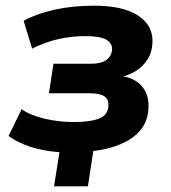

<svg xmlns="http://www.w3.org/2000/svg" viewBox="-20 -526 601 675"><path d="M170 129 189 9Q132 5 86.5 -10Q41 -25 10 -48L56 -142Q88 -120 137.5 -108.5Q187 -97 240 -97Q298 -97 329 -109.5Q360 -122 361 -154Q363 -176 347.5 -187Q332 -198 297 -198H152L168 -302H303Q335 -302 353.5 -315Q372 -328 374 -352Q375 -374 353.5 -386.5Q332 -399 279 -399Q230 -399 183 -388Q136 -377 93 -355L63 -453Q109 -478 172 -492Q235 -506 311 -506Q413 -506 466 -471Q519 -436 516 -376Q515 -343 498.5 -317Q482 -291 454.5 -274.5Q427 -258 390 -252L386 -261Q445 -258 475 -227Q505 -196 502 -144Q499 -82 448 -44Q397 -6 308 5L289 129Z"/></svg>

Font: Nunito Sans 10pt ExtraBold
Style: Italic
Weight: 800
Italic angle: -9°
Designer: Vernon Adams
Foundry: Vernon Adams
Version: Version 3.101;gftools[0.9.27]